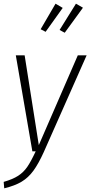

<svg xmlns="http://www.w3.org/2000/svg" viewBox="-32 -823 491 1044"><path d="M206 4Q177 68 149.5 105.5Q122 143 85.5 165Q49 187 -9 201L-12 166Q37 152 66.5 133Q96 114 116.5 84Q137 54 162 0H144L54 -522H102L179 -34L391 -522H439ZM270 -803 309 -780 216 -650 189 -664ZM381 -803 419 -781 320 -645 292 -660Z"/></svg>

Font: Fira Sans Condensed ExtraLight
Style: Italic
Weight: 275
Width: 3
Italic angle: -8°
Designer: Carrois Corporate & Edenspiekermann AG
Foundry: Carrois Corporate GbR & Edenspiekermann AG
Version: Version 4.203